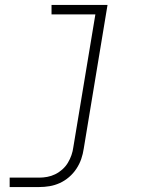

<svg xmlns="http://www.w3.org/2000/svg" viewBox="-20 -540 640 775"><path d="M19 215V177H138Q154 177 170.5 174Q187 171 202.5 163.5Q218 156 231.5 144Q245 132 254 117Q263 102 268.5 86Q274 70 276 54L365 -482H188V-520H414L318 60Q315 81 308 101.5Q301 122 288.5 141Q276 160 258.5 175Q241 190 221 199Q201 208 180 211.5Q159 215 138 215Z"/></svg>

Font: Iosevka SS04 XLt Ex Obl
Style: Regular
Weight: 200
Width: 7
Italic angle: -9°
Monospace: yes
Designer: Belleve Invis
Foundry: Belleve Invis
Version: Version 19.0.0; ttfautohint (v1.8.4)